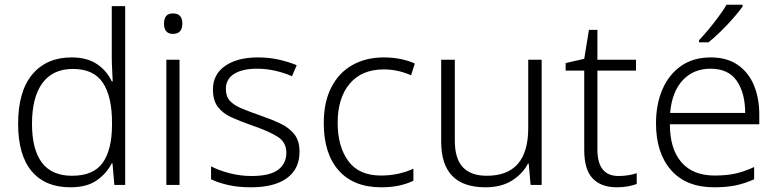

<svg xmlns="http://www.w3.org/2000/svg" viewBox="-20 -786 3303 816"><path d="M279 10Q172 10 114.5 -58.5Q57 -127 57 -260Q57 -398 117.5 -470Q178 -542 284 -542Q351 -542 393 -513Q435 -484 455 -440H459Q458 -464 456.5 -493Q455 -522 455 -544V-760H512V0H466L458 -92H455Q434 -50 392 -20Q350 10 279 10ZM286 -39Q378 -39 417 -95Q456 -151 456 -256V-266Q456 -376 417 -434.5Q378 -493 290 -493Q204 -493 160 -432.5Q116 -372 116 -260Q116 -151 158 -95Q200 -39 286 -39Z M715 -729Q755 -729 755 -686Q755 -642 715 -642Q677 -642 677 -686Q677 -729 715 -729ZM743 -532V0H687V-532Z M1253 -141Q1253 -68 1199.5 -29Q1146 10 1047 10Q991 10 948.5 0Q906 -10 877 -24V-79Q912 -61 957 -49.5Q1002 -38 1049 -38Q1127 -38 1162 -64.5Q1197 -91 1197 -137Q1197 -181 1160.5 -204.5Q1124 -228 1051 -253Q1002 -270 964.5 -287Q927 -304 906 -331.5Q885 -359 885 -406Q885 -470 937 -506Q989 -542 1076 -542Q1124 -542 1165.5 -532.5Q1207 -523 1241 -509L1221 -462Q1190 -476 1151 -485Q1112 -494 1073 -494Q1010 -494 975 -472Q940 -450 940 -408Q940 -376 957 -357.5Q974 -339 1006 -325.5Q1038 -312 1084 -296Q1131 -280 1169.5 -262Q1208 -244 1230.5 -216Q1253 -188 1253 -141Z M1600 10Q1483 10 1419.5 -61.5Q1356 -133 1356 -263Q1356 -352 1388 -414.5Q1420 -477 1477.5 -509.5Q1535 -542 1611 -542Q1650 -542 1683.5 -535Q1717 -528 1743 -516L1727 -466Q1671 -491 1611 -491Q1517 -491 1466 -430Q1415 -369 1415 -264Q1415 -164 1460 -102Q1505 -40 1599 -40Q1639 -40 1674 -48Q1709 -56 1737 -69V-18Q1711 -5 1677 2.5Q1643 10 1600 10Z M2282 -532V0H2235L2227 -91H2224Q2202 -48 2156.5 -19Q2111 10 2043 10Q1855 10 1855 -184V-532H1913V-188Q1913 -112 1947 -75.5Q1981 -39 2049 -39Q2225 -39 2225 -242V-532Z M2609 -38Q2631 -38 2651.5 -41.5Q2672 -45 2686 -50V-4Q2670 2 2648.5 6Q2627 10 2601 10Q2535 10 2499 -27.5Q2463 -65 2463 -148V-486H2384V-518L2463 -536L2483 -659H2519V-532H2683V-486H2519V-150Q2519 -38 2609 -38Z M3001 -542Q3069 -542 3115 -510.5Q3161 -479 3184 -424Q3207 -369 3207 -298V-258H2827Q2827 -153 2876 -96.5Q2925 -40 3017 -40Q3067 -40 3104 -48Q3141 -56 3185 -76V-24Q3145 -6 3106 2Q3067 10 3015 10Q2896 10 2832 -63Q2768 -136 2768 -262Q2768 -343 2795.5 -406.5Q2823 -470 2875 -506Q2927 -542 3001 -542ZM3000 -494Q2927 -494 2881.5 -445Q2836 -396 2828 -306H3147Q3147 -390 3111.5 -442Q3076 -494 3000 -494ZM3136 -766V-758Q3121 -737 3096.5 -709Q3072 -681 3044 -653.5Q3016 -626 2991 -606H2951V-615Q2969 -634 2991.5 -661Q3014 -688 3034.5 -716Q3055 -744 3068 -766Z"/></svg>

Font: BC Sans Light
Style: Regular
Weight: 300
Designer: Monotype Design Team
Foundry: Monotype Imaging Inc.
Version: Version 2.000;GOOG;noto-source:20170915:90ef993387c0